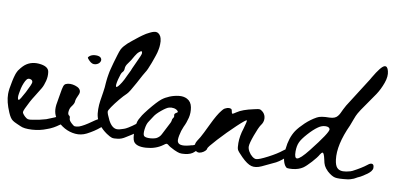

<svg xmlns="http://www.w3.org/2000/svg" viewBox="-112 -1329 3451 1683"><g transform="rotate(10 1614.0 -488.0)"><path d="M470 -112Q492 -130 508.5 -126.5Q525 -123 525 -95Q526 -86 521.5 -77Q517 -68 512 -61.5Q507 -55 497.5 -47Q488 -39 482 -35Q476 -31 464.5 -23.5Q453 -16 451 -14Q427 2 402 13Q400 14 396.5 15.5Q393 17 389 18.5Q385 20 381 21.5Q377 23 374.5 24L372 25Q311 50 241 54Q169 58 136 41Q132 39 104 27Q76 15 64 6Q41 -9 20 -59Q-19 -149 -19 -218Q-19 -260 -4 -328Q-3 -332 -0.5 -345Q2 -358 4 -364.5Q6 -371 9 -382.5Q12 -394 15 -402Q18 -410 22 -418.5Q26 -427 30 -434Q51 -463 64 -476Q118 -532 201 -526Q287 -519 294 -469Q300 -430 289.5 -388.5Q279 -347 263.5 -320Q248 -293 220.5 -250Q193 -207 181 -184Q137 -101 137 -85Q137 -72 162 -48Q178 -33 190.5 -30Q203 -27 236 -33Q288 -40 349 -58Q372 -66 416 -85Q460 -104 470 -112ZM82 -183Q91 -183 132 -261Q172 -339 172 -355Q172 -374 151.5 -379.5Q131 -385 119 -370Q109 -358 99 -334Q89 -310 83 -285Q78 -260 74 -237Q70 -214 72 -198.5Q74 -183 82 -183Z M689.5 -607Q661.5 -600 634.5 -627Q615.5 -646 614.5 -652Q613.5 -658 628.5 -670Q649.5 -685 682 -685Q714.5 -685 726.5 -670Q739.5 -653 728 -633Q716.5 -613 689.5 -607ZM867.5 -128Q874.5 -116 868 -105Q861.5 -94 831.5 -69Q784.5 -29 720.5 4Q672.5 28 621 23.5Q569.5 19 524 -6Q478.5 -31 445.5 -71Q398.5 -127 417.5 -220Q419.5 -227 425.5 -268Q431.5 -309 438 -340.5Q444.5 -372 452.5 -382Q461.5 -393 482 -397Q502.5 -401 524.5 -397.5Q546.5 -394 566.5 -384.5Q586.5 -375 594 -359Q601.5 -343 593.5 -323Q570.5 -275 570.5 -256Q570.5 -238 550.5 -211Q533.5 -191 530 -162.5Q526.5 -134 539.5 -125Q550.5 -121 550.5 -100Q550.5 -82 576.5 -59Q594.5 -42 605 -40Q615.5 -38 643.5 -45Q684.5 -60 748.5 -106Q799.5 -143 826 -148Q852.5 -153 867.5 -128Z M947 -336Q914 -296 890 -261Q866 -226 868 -217Q868 -201 896 -144Q930 -79 975 -79Q984 -79 993.5 -81Q1003 -83 1017.5 -88Q1032 -93 1036 -94Q1047 -97 1072 -112Q1103 -131 1131 -153Q1153 -172 1169.5 -168.5Q1186 -165 1187 -137Q1187 -128 1182.5 -119Q1178 -110 1173 -103.5Q1168 -97 1158.5 -88.5Q1149 -80 1143 -76Q1137 -72 1126 -64.5Q1115 -57 1112 -55Q1104 -50 1088 -40Q1072 -30 1064 -25Q1030 -2 995 2Q961 7 944 2.5Q927 -2 894 -24Q852 -53 826 -87Q800 -121 791 -152Q782 -183 782 -224Q782 -265 787 -297.5Q792 -330 799.5 -377.5Q807 -425 808 -459Q809 -472 810.5 -486Q812 -500 813.5 -511.5Q815 -523 818 -539Q821 -555 822.5 -564Q824 -573 829 -590.5Q834 -608 835.5 -615Q837 -622 842.5 -641.5Q848 -661 849.5 -666Q851 -671 857.5 -692.5Q864 -714 865 -718Q876 -755 884 -772Q893 -790 908.5 -807.5Q924 -825 936.5 -836Q949 -847 970 -864Q978 -870 997.5 -886Q1017 -902 1026 -908.5Q1035 -915 1050.5 -926.5Q1066 -938 1080.5 -946.5Q1095 -955 1112 -963Q1150 -982 1171 -977Q1187 -973 1198 -959.5Q1209 -946 1213 -929Q1216 -917 1217.5 -904.5Q1219 -892 1218 -877.5Q1217 -863 1216.5 -853Q1216 -843 1212 -826Q1208 -809 1206.5 -801.5Q1205 -794 1198.5 -775.5Q1192 -757 1190.5 -752Q1189 -747 1181.5 -726.5Q1174 -706 1173 -703Q1148 -636 1133 -615Q1123 -601 1075 -510Q1026 -419 1007 -401Q980 -376 947 -336ZM903 -444Q908 -440 919.5 -452.5Q931 -465 947.5 -491.5Q964 -518 980 -555Q1013 -621 1013 -627Q1013 -630 1044 -695Q1075 -759 1075 -773Q1075 -802 1049 -779Q1032 -766 1016 -738Q991 -692 969 -664Q949 -638 949 -615Q949 -593 934 -579Q923 -569 908.5 -511Q894 -453 903 -444Z M1763.5 -122Q1782.5 -137 1796 -134.5Q1809.5 -132 1809.5 -108Q1809.5 -103 1807.5 -97.5Q1805.5 -92 1803 -87.5Q1800.5 -83 1795.5 -78Q1790.5 -73 1786.5 -69Q1782.5 -65 1776.5 -60.5Q1770.5 -56 1766.5 -53.5Q1762.5 -51 1756.5 -47Q1750.5 -43 1747.5 -41Q1728.5 -28 1707.5 -19Q1705.5 -18 1683.5 -7L1678.5 -1Q1651.5 25 1600.5 31Q1568.5 35 1551 31.5Q1533.5 28 1502.5 14Q1456.5 -8 1441.5 -22Q1431.5 -30 1424.5 -29Q1417.5 -28 1398.5 -13Q1337.5 31 1253 36.5Q1168.5 42 1142.5 3Q1126.5 -22 1128 -94Q1129.5 -166 1146.5 -197Q1161.5 -224 1169.5 -237Q1178.5 -250 1186.5 -261Q1194.5 -273 1213.5 -296Q1276.5 -374 1312.5 -403Q1340.5 -425 1378.5 -440.5Q1416.5 -456 1458 -461Q1499.5 -466 1531.5 -450Q1570.5 -430 1579.5 -381.5Q1588.5 -333 1577.5 -287.5Q1566.5 -242 1546.5 -202Q1529.5 -164 1521 -119Q1512.5 -74 1521.5 -60Q1540.5 -22 1646.5 -55Q1650.5 -56 1654.5 -56Q1660.5 -58 1663.5 -60Q1727.5 -93 1763.5 -122ZM1461.5 -310Q1472.5 -316 1473.5 -320Q1474.5 -324 1468.5 -330Q1456.5 -343 1434.5 -347Q1412.5 -351 1391.5 -345Q1370.5 -340 1328 -305Q1285.5 -270 1270.5 -245Q1250.5 -216 1236.5 -193Q1219.5 -169 1213.5 -123Q1207.5 -77 1218.5 -63Q1228.5 -51 1262.5 -51Q1296.5 -51 1326.5 -62Q1355.5 -76 1369.5 -104Q1393.5 -151 1408.5 -180Q1434.5 -225 1434.5 -241Q1434.5 -251 1443 -261.5Q1451.5 -272 1447.5 -284Q1442.5 -300 1461.5 -310Z M1707.5 -138Q1723.5 -165 1769.5 -261.5Q1815.5 -358 1848.5 -397Q1853.5 -404 1859.5 -410Q1871.5 -423 1892.5 -429.5Q1913.5 -436 1930.5 -428Q1936.5 -424 1939 -407Q1941.5 -390 1946.5 -389Q1953.5 -388 1980.5 -407Q2026.5 -439 2125.5 -460Q2165.5 -470 2177.5 -468Q2189.5 -466 2207.5 -450Q2230.5 -427 2231.5 -394Q2232.5 -361 2209.5 -332Q2192.5 -307 2165.5 -233Q2138.5 -159 2138.5 -131Q2138.5 -111 2152 -87.5Q2165.5 -64 2185 -48.5Q2204.5 -33 2220.5 -33Q2244.5 -33 2321.5 -73Q2398.5 -113 2442.5 -149Q2475.5 -174 2489.5 -172.5Q2503.5 -171 2503.5 -143Q2503.5 -131 2493 -115.5Q2482.5 -100 2465.5 -83Q2447.5 -67 2423.5 -50.5Q2399.5 -34 2374.5 -24Q2308.5 7 2279.5 21Q2229.5 44 2191 34Q2152.5 24 2100.5 -28Q2058.5 -70 2051 -85.5Q2043.5 -101 2043.5 -145Q2043.5 -209 2066.5 -278Q2086.5 -347 2082.5 -353Q2076.5 -359 2001.5 -288.5Q1926.5 -218 1854.5 -139.5Q1782.5 -61 1782.5 -49Q1782.5 -39 1770 -27Q1757.5 -15 1739.5 -7.5Q1721.5 0 1707.5 -3Q1684.5 -6 1675.5 -39Q1668.5 -61 1673.5 -78Q1678.5 -95 1707.5 -138Z M3192 -153Q3214 -172 3230.5 -168.5Q3247 -165 3247 -137Q3248 -128 3243.5 -119Q3239 -110 3234 -103.5Q3229 -97 3219.5 -88.5Q3210 -80 3204 -76Q3198 -72 3186.5 -64.5Q3175 -57 3173 -55Q3149 -39 3124 -29Q3120 -27 3110 -21Q3100 -15 3095 -13Q3062 0 3046 2Q2961 13 2930 6Q2899 -1 2860 -36Q2836 -60 2826 -80Q2816 -100 2810 -134Q2798 -189 2786 -190Q2777 -190 2765 -170Q2749 -141 2708 -96Q2667 -51 2641 -33Q2623 -21 2600.5 -13.5Q2578 -6 2552 -3Q2516 0 2504 -2.5Q2492 -5 2482 -21Q2451 -70 2460.5 -167.5Q2470 -265 2514 -333Q2540 -371 2585 -413.5Q2630 -456 2681 -484Q2713 -503 2792 -503Q2817 -504 2834 -510.5Q2851 -517 2862 -530.5Q2873 -544 2879.5 -557.5Q2886 -571 2896.5 -593.5Q2907 -616 2917 -632Q3071 -875 3083 -893Q3086 -899 3095 -914Q3158 -1021 3188 -1030Q3214 -1038 3225 -993Q3237 -948 3215 -887Q3193 -826 3161.5 -778.5Q3130 -731 3086 -669.5Q3042 -608 3028 -582Q3016 -562 3001.5 -521.5Q2987 -481 2981 -467Q2894 -278 2911 -149Q2917 -101 2935.5 -80.5Q2954 -60 2989 -60Q3014 -60 3053 -71Q3068 -76 3071 -78Q3148 -118 3192 -153ZM2672 -193Q2814 -373 2810 -402Q2805 -423 2771.5 -422.5Q2738 -422 2707 -400Q2669 -374 2623.5 -323Q2578 -272 2565 -241Q2550 -208 2550 -159Q2550 -98 2574 -101Q2602 -104 2672 -193Z"/></g></svg>

Font: Beth Ellen
Style: Regular
Weight: 400
Designer: Alyson Diaz
Version: Version 2.000